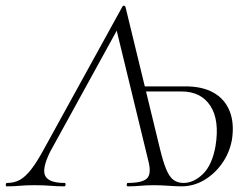

<svg xmlns="http://www.w3.org/2000/svg" viewBox="-55 -658 875 678"><path d="M-32 0Q-35 0 -34.5 -6Q-34 -12 -30 -12Q-5 -12 14.5 -22.5Q34 -33 54.5 -59Q75 -85 101 -133L378 -636Q380 -639 383.5 -637.5Q387 -636 388 -634L509 -136Q521 -86 532.5 -59Q544 -32 558.5 -22Q573 -12 593 -12Q629 -12 661.5 -43.5Q694 -75 706 -142Q721 -233 688 -284Q655 -335 586 -335H434L435 -353H600Q660 -353 699.5 -330.5Q739 -308 756 -265.5Q773 -223 764 -164Q755 -117 728.5 -80Q702 -43 665 -21.5Q628 0 586 0Q570 0 540.5 -2Q511 -4 489 -4Q462 -4 441 -2Q420 0 396 0Q392 0 392.5 -6Q393 -12 396 -12Q447 -12 463.5 -27.5Q480 -43 470 -85L351 -575L370 -573L122 -122Q92 -61 105 -36.5Q118 -12 173 -12Q177 -12 176.5 -6Q176 0 172 0Q145 0 123 -2Q101 -4 67 -4Q34 -4 15 -2Q-4 0 -32 0Z"/></svg>

Font: Cormorant Infant Light
Style: Italic
Weight: 300
Italic angle: -10°
Designer: Christian Thalmann (Catharsis Fonts)
Foundry: Catharsis Fonts
Version: Version 4.001